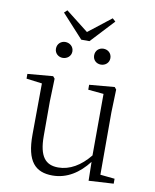

<svg xmlns="http://www.w3.org/2000/svg" viewBox="-96 -949 834 1035"><g transform="rotate(10 321.5 -431.5)"><path d="M207 -620C231 -620 253 -637 253 -663C253 -690 231 -707 207 -707C184 -707 163 -690 163 -663C163 -637 184 -620 207 -620ZM416 -620C440 -620 461 -637 461 -663C461 -690 440 -707 416 -707C392 -707 372 -690 372 -663C372 -637 392 -620 416 -620ZM188 -877 172 -862 289 -734H334L453 -862L436 -877L312 -780ZM460 8 596 0V-27L517 -35V-377L521 -502L511 -514L373 -502V-475L458 -467L457 -130C407 -68 348 -34 286 -34C217 -34 180 -74 180 -188V-377L184 -502L174 -514L35 -502V-476L121 -465L119 -185C118 -37 169 14 263 14C342 14 407 -29 458 -95Z"/></g></svg>

Font: Noto Serif CJK SC ExtraLight
Style: Regular
Weight: 200
Designer: Ryoko NISHIZUKA 西塚涼子 (kana & ideographs); Frank Grießhammer (Latin, Greek & Cyrillic); Wenlong ZHANG 张文龙 (bopomofo); San
Foundry: Adobe
Version: Version 2.001;hotconv 1.1.0;makeotfexe 2.6.0